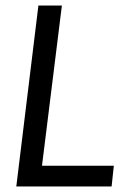

<svg xmlns="http://www.w3.org/2000/svg" viewBox="-20 -675 485 695"><path d="M384 0 392 -75H132L204 -655H119L39 0Z"/></svg>

Font: Ropa Sans
Style: Italic
Weight: 400
Designer: Botio Nikoltchev
Foundry: Botjo Nikoltchev
Version: Version 1.002